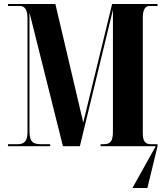

<svg xmlns="http://www.w3.org/2000/svg" viewBox="-20 -734 831 964"><path d="M771 0V-10H739C708 -10 697 -25 697 -67V-647C697 -689 712 -704 731 -704H771V-714H543L398 -119L258 -714H20V-704H80C101 -704 118 -689 118 -643V-71C118 -24 101 -10 68 -10H20V0H232V-10H190C149 -10 128 -17 128 -76V-671L296 0H381L547 -685V-77C547 -25 536 -10 499 -10H485V0H762L645 210H720Z"/></svg>

Font: Noto Serif Display Condensed Extra
Style: Regular
Weight: 800
Width: 3
Designer: Monotype Design Team
Foundry: Monotype Imaging Inc.
Version: Version 1.900